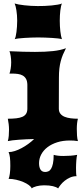

<svg xmlns="http://www.w3.org/2000/svg" viewBox="-20 -801 462 1090"><path d="M63.5 -578.6Q66.4 -584 69.1 -594.7Q71.8 -605.5 73.5 -619.6Q75.2 -633.8 76.4 -650.1Q77.6 -666.5 77.6 -683.6Q77.6 -699.2 76.4 -714.1Q75.2 -729 73.2 -741.9Q71.3 -754.9 68.6 -765.1Q65.9 -775.4 63 -781.2Q71.8 -778.3 86.2 -775.6Q100.6 -772.9 118.4 -771Q136.2 -769 156 -767.8Q175.8 -766.6 194.8 -766.6Q212.4 -766.6 233.2 -767.3Q253.9 -768.1 273.2 -770Q292.5 -772 308.1 -774.7Q323.7 -777.3 331.5 -781.2Q328.6 -774.9 326.4 -764.6Q324.2 -754.4 322.5 -741.5Q320.8 -728.5 320.1 -713.6Q319.3 -698.7 319.3 -683.6Q319.3 -668 320.1 -652.8Q320.8 -637.7 322.5 -623.8Q324.2 -609.9 326.4 -598.1Q328.6 -586.4 331.5 -578.6Q323.7 -581.1 308.8 -582.8Q293.9 -584.5 275.1 -585.7Q256.3 -586.9 235.8 -587.6Q215.3 -588.4 196.3 -588.4Q177.2 -588.4 157.2 -587.6Q137.2 -586.9 118.9 -585.7Q100.6 -584.5 85.9 -582.8Q71.3 -581.1 63.5 -578.6ZM24.4 0Q28.3 -12.7 29.8 -30.3Q31.2 -47.9 31.2 -64.9Q31.2 -80.6 29.3 -96.2Q27.3 -111.8 24.4 -127Q51.8 -127 72.5 -129.4Q93.3 -131.8 107.2 -137.9Q121.1 -144 128.2 -155.3Q135.3 -166.5 135.3 -184.1V-319.8Q134.8 -340.8 127.7 -353.3Q120.6 -365.7 108.9 -372.3Q97.2 -378.9 81.8 -381.1Q66.4 -383.3 49.3 -383.3H33.7Q37.6 -393.1 40.5 -410.4Q43.5 -427.7 43.5 -446.8Q43.5 -465.3 40.8 -482.7Q38.1 -500 33.7 -510.3Q75.2 -508.3 111.1 -507.3Q147 -506.3 178.7 -506.3Q237.8 -506.3 280.8 -511Q323.7 -515.6 354.5 -527.3Q344.7 -508.3 337.4 -491Q330.1 -473.6 325 -454.3Q319.8 -435.1 317.1 -412.1Q314.5 -389.2 314.5 -359.4L314 -184.1Q314 -166.5 323 -155.3Q332 -144 347.2 -137.9Q362.3 -131.8 381.8 -129.4Q401.4 -127 422.4 -127Q419.4 -116.7 417.7 -101.6Q416 -86.4 416 -69.3Q416 -50.8 417.2 -32Q418.5 -13.2 422.4 0Q410.2 -2 398.9 -2.7Q387.7 -3.4 376.5 -3.4Q336.9 -3.4 304.7 6.8Q272.5 17.1 249.5 34.7Q226.6 52.2 214.1 75.7Q201.7 99.1 201.7 125.5Q201.7 148.9 210.2 162.1Q218.8 175.3 236.8 175.3Q245.6 175.3 254.4 171.6Q263.2 168 269.8 157.5Q276.4 147 280.5 127.9Q284.7 108.9 284.7 78.1Q306.6 84.5 339.4 84.5Q359.9 84.5 379.6 83Q399.4 81.5 418 78.1Q416.5 82.5 415.3 91.3Q414.1 100.1 413.3 110.4Q412.6 120.6 412.1 131.3Q411.6 142.1 411.6 151.4Q411.6 167 412.1 179.9Q412.6 192.9 414.6 199.2Q394.5 199.2 377.7 206.8Q360.8 214.4 347.4 225.1Q334 235.8 324.5 247.8Q314.9 259.8 310.1 268.6Q300.3 260.7 280.3 255.9Q260.3 251 230.5 251Q218.8 251 207.8 252.4Q196.8 253.9 187.3 256.3Q177.7 258.8 170.7 262Q163.6 265.1 160.2 268.6Q156.7 259.3 143.8 249.8Q130.9 240.2 112.5 232.4Q94.2 224.6 72.3 219.5Q50.3 214.4 28.8 214.4Q33.2 205.1 35.9 184.8Q38.6 164.6 38.6 141.1Q38.6 110.4 36.4 92.8Q34.2 75.2 28.8 62.5Q44.9 62.5 64 56.4Q83 50.3 102.3 40Q121.6 29.8 140.1 16.4Q158.7 2.9 173.8 -11.7Q152.3 -11.2 130.4 -10.3Q108.4 -9.3 88.1 -7.8Q67.9 -6.3 51.3 -4.4Q34.7 -2.4 24.4 0Z"/></svg>

Font: Arbutus
Style: Regular
Weight: 400
Designer: Karolina Lach
Foundry: Sorkin Type Co.
Version: Version 1.003